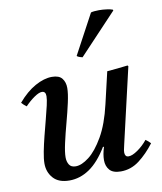

<svg xmlns="http://www.w3.org/2000/svg" viewBox="-85 -814 755 895"><g transform="rotate(-10 293.0 -367.0)"><path d="M398 -309 433 -459Q457 -461 482 -463.5Q507 -466 531 -469L534 -465L452 -111Q451 -104 448 -93Q445 -82 445 -72Q445 -63 449 -57Q453 -51 463 -51Q480 -51 506 -69Q532 -87 553 -113Q566 -104 576 -93Q542 -48 502.5 -18Q463 12 415 12Q378 12 362 -6.5Q346 -25 346 -53Q346 -81 357 -115H352Q312 -49 267 -18.5Q222 12 172 12Q121 12 95.5 -16.5Q70 -45 70 -86Q70 -108 76.5 -141.5Q83 -175 92.5 -212.5Q102 -250 111.5 -286Q121 -322 127.5 -350.5Q134 -379 134 -394Q134 -417 116 -417Q102 -417 79.5 -401.5Q57 -386 35 -363Q28 -368 22.5 -373Q17 -378 12 -384Q52 -431 94.5 -454.5Q137 -478 174 -478Q208 -478 222 -460Q236 -442 236 -415Q236 -389 226.5 -346Q217 -303 204 -255Q191 -207 181.5 -164.5Q172 -122 172 -97Q172 -77 181 -62.5Q190 -48 212 -48Q240 -48 275 -75Q310 -102 343.5 -160Q377 -218 398 -309ZM509 -737 510 -733 331 -543Q329 -543 318.5 -546.5Q308 -550 305 -554L406 -742Q412 -744 422.5 -745Q433 -746 444 -746Q462 -746 480.5 -743.5Q499 -741 509 -737Z"/></g></svg>

Font: Tiro Devanagari Hindi
Style: Italic
Weight: 400
Italic angle: -11°
Designer: Devanagari: John Hudson & Fiona Ross, assisted by Paul Hanslow. Latin: John Hudson with Paul Hanslow, assisted by Kaja S
Foundry: Tiro Typeworks Ltd.
Version: Version 1.52